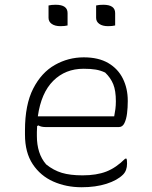

<svg xmlns="http://www.w3.org/2000/svg" viewBox="-20 -777 640 807"><path d="M332 -536Q394 -536 435 -512Q476 -488 496.5 -446.5Q517 -405 517 -354V-350Q517 -325 514 -300.5Q511 -276 503 -259.5Q495 -243 480 -243H171Q153 -243 141 -250L136 -247Q135 -235 135 -222V-205Q135 -169 144.5 -139Q154 -109 174 -86Q205 -61 240 -50.5Q275 -40 327 -40Q386 -40 427 -56Q468 -72 506 -110H512Q513 -107 513.5 -102Q514 -97 514 -89Q514 -60 497 -43Q473 -19 427.5 -4.5Q382 10 323 10Q258 10 204 -14Q150 -38 117.5 -87Q85 -136 85 -211V-229Q85 -337 119.5 -404.5Q154 -472 210.5 -504Q267 -536 332 -536ZM331 -488Q255 -488 204 -437.5Q153 -387 139 -288H460Q463 -303 465 -318.5Q467 -334 467 -351Q467 -396 456 -423Q445 -450 422 -472Q403 -481 382.5 -484.5Q362 -488 331 -488ZM184 -754Q196 -757 214 -757Q264 -757 264 -722V-670Q252 -667 234 -667Q211 -667 197.5 -676.5Q184 -686 184 -702ZM384 -754Q396 -757 414 -757Q464 -757 464 -722V-670Q452 -667 434 -667Q411 -667 397.5 -676.5Q384 -686 384 -702Z"/></svg>

Font: Recursive Mn Csl St Lt
Style: Regular
Weight: 300
Monospace: yes
Version: Version 1.079;hotconv 1.0.112;makeotfexe 2.5.65598; ttfautoh